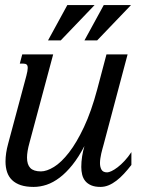

<svg xmlns="http://www.w3.org/2000/svg" viewBox="-20 -736 617 767"><path d="M192.4 -518.6 97.7 -165.5Q87.9 -130.4 87.9 -106.4Q87.9 -78.6 101.1 -64.9Q114.3 -51.3 143.6 -51.3Q166.5 -51.3 195.8 -69.3Q225.1 -87.4 255.6 -126.7Q286.1 -166 315.4 -228.3Q344.7 -290.5 368.2 -378.4L405.3 -518.6H489.7L393.6 -157.2Q391.6 -150.4 389.2 -141.4Q386.7 -132.3 384.5 -122.8Q382.3 -113.3 380.9 -103.3Q379.4 -93.3 379.4 -84.5Q379.4 -68.8 385.5 -58.1Q391.6 -47.4 408.2 -47.4Q414.6 -47.4 425.5 -52.5Q436.5 -57.6 450 -67.9Q463.4 -78.1 477.5 -93.3Q491.7 -108.4 504.9 -128.4V-77.1Q490.2 -58.1 475.3 -42Q460.4 -25.9 445.1 -14.2Q429.7 -2.4 413.8 4.2Q397.9 10.7 381.3 10.7Q359.4 10.7 344.5 4.4Q329.6 -2 320.8 -12.7Q312 -23.4 308.3 -38.1Q304.7 -52.7 304.7 -68.8Q304.7 -89.8 308.1 -111.6Q311.5 -133.3 317.4 -152.8Q293.9 -107.9 269 -76.9Q244.1 -45.9 218.3 -26.4Q192.4 -6.8 166.3 2Q140.1 10.7 114.3 10.7Q84.5 10.7 63.2 3.7Q42 -3.4 28.3 -16.6Q14.6 -29.8 8.3 -48.6Q2 -67.4 2 -90.8Q2 -124 12.7 -162.6L85.4 -433.6Q87.9 -443.8 89.4 -451.4Q90.8 -459 90.8 -464.4Q90.8 -474.6 86.2 -478.3Q81.5 -481.9 72.8 -481.9H59.1L68.8 -518.6ZM249 -715.8H357.9L222.7 -574.7H171.9ZM394.5 -715.8H503.4L368.2 -574.7H317.4Z"/></svg>

Font: Arian Grqi
Style: Italic
Weight: 400
Italic angle: -15°
Designer: Ruben Hakobyan (Tarumian)
Foundry: Ruben Hakobyan (Tarumian)
Version: Version 1.002